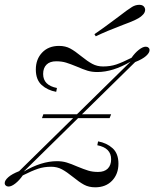

<svg xmlns="http://www.w3.org/2000/svg" viewBox="-48 -775 648 806"><path d="M579.8 -564.5Q579.8 -553.2 564.9 -539.9Q550 -526.6 519.4 -514.5L296 -295.2H418.5L412.1 -279H279.8L51.6 -54.8Q125.8 -98.4 191.1 -98.4Q213.7 -98.4 232.3 -92.7Q250.8 -87.1 276.6 -75.8Q304 -64.5 322.2 -58.9Q340.3 -53.2 363.7 -53.2Q390.3 -53.2 404.4 -67.3Q418.5 -81.5 418.5 -106.5Q418.5 -154 360.5 -165.3L363.7 -181.5Q400 -175 424.6 -152.8Q449.2 -130.6 449.2 -87.9Q449.2 -44.4 422.6 -16.5Q396 11.3 351.6 11.3Q325 11.3 304.8 0.4Q284.7 -10.5 258.1 -32.3Q232.3 -53.2 212.1 -64.1Q191.9 -75 166.9 -75Q136.3 -75 111.3 -66.5Q86.3 -58.1 47.6 -38.7Q33.1 -17.7 16.5 -4.8Q0 8.1 -12.1 8.1Q-19.4 8.1 -23.4 4Q-28.2 0.8 -28.2 -6.5Q-28.2 -17.7 -13.3 -31Q1.6 -44.4 32.3 -56.5L258.9 -279H128.2L133.9 -295.2H275L500 -516.1Q425.8 -472.6 360.5 -472.6Q337.9 -472.6 319.4 -478.2Q300.8 -483.9 275 -495.2Q247.6 -506.5 229.4 -512.1Q211.3 -517.7 187.9 -517.7Q161.3 -517.7 147.2 -503.6Q133.1 -489.5 133.1 -464.5Q133.1 -416.9 191.1 -405.6L187.9 -389.5Q151.6 -396 127 -418.1Q102.4 -440.3 102.4 -483.1Q102.4 -526.6 129 -554.4Q155.6 -582.3 200 -582.3Q226.6 -582.3 246.8 -571.4Q266.9 -560.5 293.5 -538.7Q319.4 -517.7 339.5 -506.9Q359.7 -496 384.7 -496Q415.3 -496 440.3 -504.4Q465.3 -512.9 504 -532.3Q518.5 -553.2 535.1 -566.1Q551.6 -579 563.7 -579Q571 -579 575 -575Q579.8 -571.8 579.8 -564.5ZM448.4 -704Q487.9 -734.7 506.5 -746Q521 -754.8 537.1 -754.8Q554 -754.8 559.7 -741.9Q561.3 -737.1 561.3 -733.9Q561.3 -723.4 552.8 -714.1Q544.4 -704.8 533.1 -698.4Q517.7 -689.5 495.6 -681Q473.4 -672.6 469.4 -671Q399.2 -644.4 354 -622.6L348.4 -631.5Q382.3 -654.8 410.9 -676.2Q439.5 -697.6 448.4 -704Z"/></svg>

Font: Playfair Display SC
Style: Italic
Weight: 400
Italic angle: -14°
Designer: Claus Eggers Sørensen
Foundry: Claus Eggers Sørensen
Version: Version 1.202; ttfautohint (v1.6)